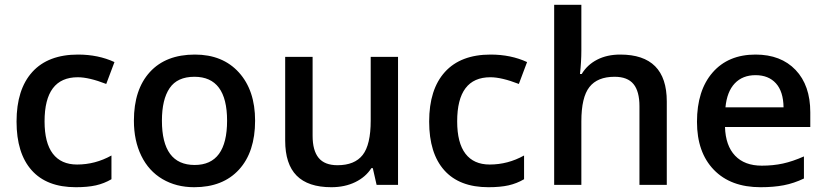

<svg xmlns="http://www.w3.org/2000/svg" viewBox="-20 -780 3487 810"><path d="M299.8 9.8Q177.2 9.8 113.5 -61.8Q49.8 -133.3 49.8 -267.1Q49.8 -403.3 116.5 -476.6Q183.1 -549.8 309.1 -549.8Q394.5 -549.8 462.9 -518.1L428.2 -425.8Q355.5 -454.1 308.1 -454.1Q168 -454.1 168 -268.1Q168 -177.2 202.9 -131.6Q237.8 -85.9 305.2 -85.9Q381.8 -85.9 450.2 -124V-23.9Q419.4 -5.9 384.5 2Q349.6 9.8 299.8 9.8Z M1056.2 -271Q1056.2 -138.7 988.3 -64.5Q920.4 9.8 799.3 9.8Q723.6 9.8 665.5 -24.4Q607.4 -58.6 576.2 -122.6Q544.9 -186.5 544.9 -271Q544.9 -402.3 612.3 -476.1Q679.7 -549.8 802.2 -549.8Q919.4 -549.8 987.8 -474.4Q1056.2 -398.9 1056.2 -271ZM663.1 -271Q663.1 -84 801.3 -84Q938 -84 938 -271Q938 -456.1 800.3 -456.1Q728 -456.1 695.6 -408.2Q663.1 -360.4 663.1 -271Z M1568.8 0 1552.7 -70.8H1546.9Q1522.9 -33.2 1478.8 -11.7Q1434.6 9.8 1377.9 9.8Q1279.8 9.8 1231.4 -39.1Q1183.1 -87.9 1183.1 -187V-540H1298.8V-207Q1298.8 -145 1324.2 -114Q1349.6 -83 1403.8 -83Q1476.1 -83 1510 -126.2Q1543.9 -169.4 1543.9 -271V-540H1659.2V0Z M2040.5 9.8Q1918 9.8 1854.2 -61.8Q1790.5 -133.3 1790.5 -267.1Q1790.5 -403.3 1857.2 -476.6Q1923.8 -549.8 2049.8 -549.8Q2135.3 -549.8 2203.6 -518.1L2168.9 -425.8Q2096.2 -454.1 2048.8 -454.1Q1908.7 -454.1 1908.7 -268.1Q1908.7 -177.2 1943.6 -131.6Q1978.5 -85.9 2045.9 -85.9Q2122.6 -85.9 2190.9 -124V-23.9Q2160.2 -5.9 2125.2 2Q2090.3 9.8 2040.5 9.8Z M2793 0H2677.7V-332Q2677.7 -394.5 2652.6 -425.3Q2627.4 -456.1 2572.8 -456.1Q2500.5 -456.1 2466.6 -412.8Q2432.6 -369.6 2432.6 -268.1V0H2317.9V-759.8H2432.6V-566.9Q2432.6 -520.5 2426.8 -467.8H2434.1Q2457.5 -506.8 2499.3 -528.3Q2541 -549.8 2596.7 -549.8Q2793 -549.8 2793 -352.1Z M3188.5 9.8Q3062.5 9.8 2991.5 -63.7Q2920.4 -137.2 2920.4 -266.1Q2920.4 -398.4 2986.3 -474.1Q3052.2 -549.8 3167.5 -549.8Q3274.4 -549.8 3336.4 -484.9Q3398.4 -419.9 3398.4 -306.2V-244.1H3038.6Q3041 -165.5 3081.1 -123.3Q3121.1 -81.1 3193.8 -81.1Q3241.7 -81.1 3283 -90.1Q3324.2 -99.1 3371.6 -120.1V-26.9Q3329.6 -6.8 3286.6 1.5Q3243.7 9.8 3188.5 9.8ZM3167.5 -462.9Q3112.8 -462.9 3079.8 -428.2Q3046.9 -393.6 3040.5 -327.1H3285.6Q3284.7 -394 3253.4 -428.5Q3222.2 -462.9 3167.5 -462.9Z"/></svg>

Font: f0_41667          
Style: Regular
Weight: 600
Foundry: Ascender Corporation
Version: Version 1.10